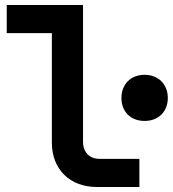

<svg xmlns="http://www.w3.org/2000/svg" viewBox="-20 -750 693 770"><path d="M369 0H539V-113H378C339 -113 313 -140 313 -181V-730H7V-617H188V-178C188 -71 260 0 369 0ZM560 -265C615 -265 653 -302 653 -357C653 -412 615 -450 560 -450C504 -450 467 -412 467 -357C467 -302 504 -265 560 -265Z"/></svg>

Font: JetBrains Mono
Style: Bold
Weight: 558
Monospace: yes
Designer: Philipp Nurullin, Konstantin Bulenkov
Foundry: JetBrains
Version: Version 2.305